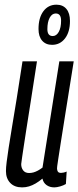

<svg xmlns="http://www.w3.org/2000/svg" viewBox="-20 -802 340 832"><path d="M75.7 10Q42.8 10 24.3 -9.4Q5.8 -28.8 5.8 -60.5Q5.8 -75.4 8.8 -99.8Q11.8 -124.2 17.5 -161.5Q23.1 -198.8 32 -251.4Q40.8 -303.9 52.3 -374.4Q63.8 -444.9 77.5 -536.2H140.2Q123.8 -431.2 112.7 -359.2Q101.5 -287.3 94.1 -240.9Q86.7 -194.5 82.7 -166.5Q78.6 -138.5 76 -121.7Q73.5 -104.9 71.9 -91.3Q71.6 -75.4 80.3 -63.8Q89 -52.3 106.1 -52.3Q115.6 -52.3 124.8 -54.8Q134.1 -57.4 144.2 -62.8Q154.3 -68.3 164.2 -75.8L237.1 -536.2H299.5Q278.8 -405.1 265 -320.3Q251.2 -235.4 243.7 -186.1Q236.2 -136.8 232.5 -113.6Q228.8 -90.5 228 -82.7Q227.1 -74.9 227.1 -72.3Q227.1 -64.3 230.6 -58.5Q234.2 -52.8 244.7 -52.8Q248.8 -52.8 255.4 -54.2Q262 -55.6 268.9 -58.6L265.5 -4.6Q255.3 1.5 240.5 5.8Q225.8 10 215.1 10Q195.8 10 181.8 0.1Q167.8 -9.9 163.9 -28.1Q148.7 -15.3 134.2 -6.9Q119.7 1.5 105.7 5.7Q91.6 10 75.7 10ZM205.6 -607.7Q178.5 -607.7 162.7 -625.7Q146.9 -643.8 146.9 -676.1Q146.9 -725 168 -753.3Q189.2 -781.7 224.5 -781.7Q252.3 -781.7 267.7 -763.3Q283.2 -744.9 283.2 -711.2Q283.2 -663.4 261.7 -635.5Q240.2 -607.7 205.6 -607.7ZM208.6 -645.8Q224.4 -645.8 234.6 -663.8Q244.7 -681.9 244.7 -712.5Q244.7 -743.6 221.5 -743.6Q205.3 -743.6 195.3 -725.2Q185.3 -706.8 185.3 -675.5Q185.3 -645.8 208.6 -645.8Z"/></svg>

Font: Georama ExtraCondensed Thin
Style: Italic
Weight: 100
Width: 2
Italic angle: -9°
Designer: Jean-Baptiste Levee
Foundry: Production Type
Version: Version 1.001